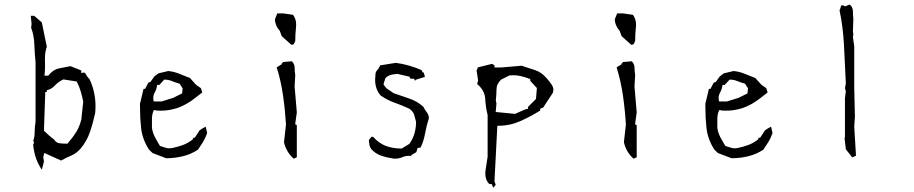

<svg xmlns="http://www.w3.org/2000/svg" viewBox="-20 -710 4043 849"><path d="M179.2 -420.9 178.7 -451.7Q178.7 -480 187 -503.4L165 -610.8L131.3 -640.1H116.2L119.6 -604.5L117.7 -587.4Q130.4 -554.2 131.8 -513.7Q133.3 -473.1 137.2 -434.6V-171.4Q133.3 -149.9 133.3 -127Q133.3 -104 127 -86.9L130.9 -79.1L126.5 -70.3Q130.4 -35.6 139.2 -10.3Q147.9 14.6 163.6 38.6H165.5L174.3 4.4L171.4 -15.6L175.8 -33.7L250.5 0Q272.5 -13.2 294.9 -22Q316.9 -31.2 335.4 -51.8Q363.3 -84.5 377.2 -124.8Q391.1 -165 400.9 -210.4Q402.3 -226.1 402.3 -240.7Q402.3 -304.7 375.5 -360.8Q366.2 -368.7 359.9 -381.8Q358.4 -384.8 356.2 -387Q354 -389.2 350.8 -389.2Q347.7 -389.2 344.7 -388.2L339.4 -386.7V-398.4L291.5 -417.5Q264.2 -412.6 239.3 -407.2Q215.3 -402.3 194.8 -377L193.4 -375.5H176.8Q179.2 -399.4 179.2 -420.9ZM187 -303.2V-311L190.4 -312Q208.5 -316.4 222.7 -332Q238.8 -349.1 260.3 -358.9L319.3 -349.6Q331.1 -326.7 337.2 -304.9Q343.3 -283.2 348.1 -261.2L339.4 -180.7Q331.1 -148.4 316.2 -124.8Q301.3 -101.1 281.7 -79.1L278.8 -74.7H276.4Q260.7 -74.7 245.6 -76.2Q229 -77.6 219.2 -92.8L198.2 -109.9L174.3 -131.8L180.2 -303.2Z M841.3 -101.1H835L831.5 -92.8Q809.6 -76.2 788.6 -68.8Q767.6 -61 745.1 -56.2Q735.8 -54.2 728 -54.2Q720.2 -54.2 714.4 -56.2Q702.6 -60.1 687.5 -64.5Q674.8 -85 664.8 -104.2Q654.8 -123.5 651.9 -145V-145.5V-184.1Q651.9 -204.1 659.2 -220.7L660.6 -223.6L673.3 -221.2Q681.6 -220.7 688.5 -220.7Q695.3 -220.7 701.7 -220.9Q708 -221.2 714.6 -221.9Q721.2 -222.7 727.5 -223.6Q733.9 -224.6 740.2 -226.1Q752.4 -228.5 764.2 -232.4Q805.7 -247.1 841.8 -275.9L874.5 -301.3L868.2 -320.3L846.7 -335.4L819.8 -365.2Q795.9 -374 772.9 -383.8Q750 -393.1 724.1 -396L680.7 -385.7L662.6 -372.1L645.5 -348.1L635.7 -344.2L621.6 -316.9H619.1H614.7L599.1 -251.5Q599.1 -243.7 599.1 -235.8Q599.1 -187 604 -143.1Q609.9 -92.8 639.2 -47.9L654.8 -33.2L714.8 -10.3Q753.9 -10.3 790 -19.5Q825.7 -28.3 855.5 -48.3Q878.9 -81.5 887.7 -101.1Q892.1 -110.8 896 -121.6L889.6 -149.9L874.5 -141.6L861.8 -132.8L853 -118.7ZM693.8 -261.2H659.7Q657.7 -270.5 657.7 -276.4Q657.7 -289.1 664.1 -300.8Q672.4 -315.9 674.3 -330.6L674.8 -334.5H684.6L706.1 -357.9H708Q724.6 -357.9 740 -351.6Q755.4 -345.2 774.4 -339.8L787.6 -319.3L785.2 -296.9L745.6 -277.3Z M1230 -431.2H1226.1V-426.3L1203.6 -412.1Q1222.2 -352.5 1231.4 -289.1Q1240.7 -224.1 1244.6 -159.2L1235.8 -81.1Q1245.6 -37.6 1278.8 -8.3L1292.5 -14.6V-156.7L1285.2 -160.6L1292.5 -212.9L1282.7 -328.1L1285.6 -377.9Q1282.7 -395.5 1282.7 -412.1Q1282.7 -426.3 1271 -439L1230 -435.5ZM1285.6 -529.3Q1285.6 -558.6 1288.6 -585Q1289.6 -595.7 1289.6 -600.6Q1289.6 -605.5 1288.8 -612.5Q1288.1 -619.6 1284.7 -628.2Q1281.2 -636.7 1275.9 -644.5L1231 -650.9H1206.1L1195.8 -625Q1195.8 -611.8 1201.4 -598.1Q1207 -584.5 1216.8 -574.7L1225.6 -550.3L1268.6 -511.7L1279.3 -514.6Z M1640.1 -378.4Q1638.7 -367.7 1638.7 -358.4Q1638.7 -315.4 1663.1 -287.6Q1693.8 -266.6 1726.1 -255.4Q1758.3 -244.1 1789.6 -229.5Q1806.6 -217.8 1811.3 -202.6Q1815.9 -187.5 1819.8 -171.4V-170.9Q1819.8 -145 1812.5 -119.1Q1804.7 -93.8 1790 -73.7L1756.3 -53.2H1754.9Q1716.8 -53.2 1686 -64.9Q1655.3 -76.2 1629.9 -105H1622.1L1610.8 -90.3Q1611.8 -79.6 1613.5 -69.6Q1615.2 -59.6 1621.6 -50.8Q1641.1 -29.3 1667.5 -21Q1694.3 -12.2 1723.1 -8.3Q1744.1 -8.3 1758.3 -14.6Q1772.5 -21 1788.6 -21Q1793 -21 1797.9 -20.5L1799.3 -24.4L1820.8 -37.1L1826.7 -55.7L1839.8 -57.6Q1853.5 -85.4 1859.6 -119.6Q1865.7 -153.8 1876.5 -187Q1876.5 -201.7 1867.2 -213.6Q1857.9 -225.6 1852.1 -237.8Q1824.7 -262.7 1790 -274.2Q1755.4 -285.6 1720.7 -297.9Q1709.5 -306.2 1701.9 -310.8Q1694.3 -315.4 1691.9 -317.4Q1689.5 -319.3 1686.5 -322.3Q1681.2 -328.1 1675.8 -337.4L1683.6 -363.3Q1693.8 -375 1708.5 -378.9Q1722.2 -382.3 1736.8 -383.3L1790 -371.1L1795.4 -361.8H1811.5L1814.5 -353H1815.4L1818.8 -357.4L1858.9 -370.1L1854 -389.2H1849.6L1844.2 -399.9Q1818.8 -411.1 1789.6 -419.7Q1760.3 -428.2 1730.5 -432.1L1660.6 -420.9Q1656.2 -407.7 1647.5 -399.4Q1640.1 -391.6 1640.1 -378.9Z M2160.2 117.7Q2161.6 119.1 2162.1 119.1Q2162.6 119.1 2163.1 118.2Q2167 113.8 2171.9 107.4L2166.5 91.3L2179.2 -153.8H2183.6Q2234.4 -153.8 2280.5 -174.3Q2326.7 -194.8 2368.7 -221.2V-229.5L2381.8 -234.4L2424.8 -299.8Q2426.8 -306.6 2426.8 -311.3Q2426.8 -315.9 2426.8 -317.9Q2425.3 -326.7 2419.9 -335Q2409.7 -350.1 2397 -364.3Q2373.5 -391.6 2345.5 -400.1Q2317.4 -408.7 2286.6 -419.4L2196.3 -411.6H2166.5V-421.4L2155.8 -427.7L2093.3 -412.1L2087.4 -397.9L2094.2 -354L2089.8 -338.4Q2123.5 -310.5 2125.5 -273.2Q2127.4 -235.8 2136.2 -201.7V-17.1L2127.4 40.5Q2126 48.8 2126 57.9Q2126 66.9 2127.7 74.2Q2129.4 81.5 2131.3 85.9Q2135.7 96.2 2144 104H2154.3ZM2314.9 -237.3V-229L2302.2 -226.1L2257.3 -206.5L2171.9 -214.8L2175.3 -252.4L2172.4 -266.6Q2175.3 -288.6 2175.3 -313Q2175.3 -338.9 2195.8 -357.9L2232.9 -376.5Q2242.2 -377.4 2250.5 -377.4Q2280.8 -377.4 2321.8 -361.3L2324.7 -360.4V-352.5L2354 -320.8L2350.1 -272.5Z M2732.9 -431.2H2729V-426.3L2706.5 -412.1Q2725.1 -352.5 2734.4 -289.1Q2743.7 -224.1 2747.6 -159.2L2738.8 -81.1Q2748.5 -37.6 2781.7 -8.3L2795.4 -14.6V-156.7L2788.1 -160.6L2795.4 -212.9L2785.6 -328.1L2788.6 -377.9Q2785.6 -395.5 2785.6 -412.1Q2785.6 -426.3 2773.9 -439L2732.9 -435.5ZM2788.6 -529.3Q2788.6 -558.6 2791.5 -585Q2792.5 -595.7 2792.5 -600.6Q2792.5 -605.5 2791.7 -612.5Q2791 -619.6 2787.6 -628.2Q2784.2 -636.7 2778.8 -644.5L2733.9 -650.9H2709L2698.7 -625Q2698.7 -611.8 2704.3 -598.1Q2710 -584.5 2719.7 -574.7L2728.5 -550.3L2771.5 -511.7L2782.2 -514.6Z M3341.3 -101.1H3335L3331.5 -92.8Q3309.6 -76.2 3288.6 -68.8Q3267.6 -61 3245.1 -56.2Q3235.8 -54.2 3228 -54.2Q3220.2 -54.2 3214.4 -56.2Q3202.6 -60.1 3187.5 -64.5Q3174.8 -85 3164.8 -104.2Q3154.8 -123.5 3151.9 -145V-145.5V-184.1Q3151.9 -204.1 3159.2 -220.7L3160.6 -223.6L3173.3 -221.2Q3181.6 -220.7 3188.5 -220.7Q3195.3 -220.7 3201.7 -220.9Q3208 -221.2 3214.6 -221.9Q3221.2 -222.7 3227.5 -223.6Q3233.9 -224.6 3240.2 -226.1Q3252.4 -228.5 3264.2 -232.4Q3305.7 -247.1 3341.8 -275.9L3374.5 -301.3L3368.2 -320.3L3346.7 -335.4L3319.8 -365.2Q3295.9 -374 3272.9 -383.8Q3250 -393.1 3224.1 -396L3180.7 -385.7L3162.6 -372.1L3145.5 -348.1L3135.7 -344.2L3121.6 -316.9H3119.1H3114.7L3099.1 -251.5Q3099.1 -243.7 3099.1 -235.8Q3099.1 -187 3104 -143.1Q3109.9 -92.8 3139.2 -47.9L3154.8 -33.2L3214.8 -10.3Q3253.9 -10.3 3290 -19.5Q3325.7 -28.3 3355.5 -48.3Q3378.9 -81.5 3387.7 -101.1Q3392.1 -110.8 3396 -121.6L3389.6 -149.9L3374.5 -141.6L3361.8 -132.8L3353 -118.7ZM3193.8 -261.2H3159.7Q3157.7 -270.5 3157.7 -276.4Q3157.7 -289.1 3164.1 -300.8Q3172.4 -315.9 3174.3 -330.6L3174.8 -334.5H3184.6L3206.1 -357.9H3208Q3224.6 -357.9 3240 -351.6Q3255.4 -345.2 3274.4 -339.8L3287.6 -319.3L3285.2 -296.9L3245.6 -277.3Z M3753.4 -627.9Q3751.5 -643.6 3751.5 -658.4Q3751.5 -673.3 3743.7 -683.6L3737.3 -689.9L3716.3 -681.6L3710.4 -686H3699.7L3693.8 -666.5H3691.9Q3707.5 -594.2 3711.9 -511.5Q3716.3 -428.7 3720.2 -340.3L3716.3 -320.3L3720.2 -306.2L3716.3 -275.9V-103L3714.4 -100.6L3720.2 -49.8L3748.5 -14.2L3765.1 -21.5L3757.3 -150.4L3760.3 -194.3L3757.3 -323.2V-505.4L3751.5 -545.9L3753.4 -560.5L3751.5 -570.8Z"/></svg>

Font: Bakudai
Style: Light
Weight: 300
Version: Version 1.48